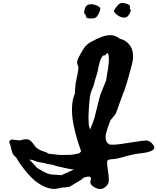

<svg xmlns="http://www.w3.org/2000/svg" viewBox="-20 -1216 1065 1300"><path d="M554 -1121Q547 -1125 552 -1148Q557 -1171 568 -1179Q577 -1187 596 -1187Q598 -1187 600 -1187Q621 -1186 639 -1177Q657 -1167 659 -1161Q661 -1154 651 -1130Q640 -1105 628 -1097Q617 -1090 591 -1091Q562 -1092 562 -1104.5Q562 -1117 554 -1121ZM802 -1100Q782 -1106 767 -1120Q752 -1134 751.5 -1140.5Q751 -1147 767 -1168Q784 -1190 797 -1194.5Q810 -1199 835 -1191Q863 -1183 860 -1170.5Q857 -1158 863 -1152Q869 -1147 858.5 -1126Q848 -1105 835 -1100Q823 -1094 806 -1099Q804 -1099 802 -1100ZM1008 -246Q1060 -195 949 -180Q894 -175 832 -158Q771 -139 737 -138H735Q708 -136 705.5 -124Q703 -112 713 -45Q713 -38 715 -34Q718 -1 716 15Q713 30 701 43Q664 82 613 48Q586 30 593 8.5Q600 -13 589 -19Q581 -24 544 -12L540 -8Q534 1 507 15Q495 22 490 25L454 47L447 49L420 53Q401 53 395 55Q384 59 355 63Q348 63 342 63Q304 61 265.5 40Q227 19 200 -7Q173 -33 146.5 -66.5Q120 -100 108.5 -118Q97 -136 88 -152Q72 -162 65.5 -177.5Q59 -193 55 -213.5Q51 -234 45 -246Q40 -255 46 -263Q53 -272 63 -271L115 -265Q154 -278 172.5 -271Q191 -264 213 -232Q226 -214 242.5 -204.5Q259 -195 285 -187L289 -186Q295 -184 304 -178L309 -175Q315 -175 347 -171Q381 -167 386 -167Q394 -167 420 -167Q458 -167 462 -168L476 -170Q479 -171 495 -173.5Q511 -176 518 -178L516 -179Q525 -184 529 -193Q515 -231 502.5 -272Q490 -313 478 -371.5Q466 -430 467.5 -486Q469 -542 487 -582L489 -621Q489 -629 492 -648Q495 -662 495 -665Q496 -673 504 -710L507 -725Q510 -737 511 -762Q511 -765 509 -769Q500 -786 503 -802Q506 -818 517 -836Q522 -845 528.5 -856.5Q535 -868 539 -875Q543 -882 549 -890.5Q555 -899 561 -905.5Q567 -912 576.5 -919.5Q586 -927 598 -933Q676 -978 727 -978Q762 -978 791 -954Q836 -943 861 -907Q895 -856 871 -771Q828 -609 814 -584Q809 -573 788 -513Q772 -466 766 -453L767 -451L765 -450Q761 -441 757 -437Q751 -431 728 -402Q707 -350 695 -300L696 -302Q690 -245 731 -235L733 -238Q745 -231 864 -251Q952 -265 970.5 -265Q989 -265 1008 -246ZM396 -30 480 -68 440 -74 361 -92Q328 -104 311 -104Q305 -104 299.5 -106Q294 -108 285.5 -110.5Q277 -113 264 -115Q229 -119 210 -129Q207 -130 202.5 -131.5Q198 -133 194 -133.5Q190 -134 186.5 -134.5Q183 -135 180 -136H178Q216 -98 222 -89Q224 -86 226 -83.5Q228 -81 232.5 -78.5Q237 -76 240 -74Q243 -72 250.5 -68Q258 -64 262 -61Q300 -39 325 -35ZM658 -571 699 -673Q706 -726 709 -735Q710 -737 712 -754Q714 -775 715 -782Q718 -793 717 -822Q716 -851 709 -857Q709 -857 707.5 -856Q706 -855 702.5 -852.5Q699 -850 695 -846L688 -840L681 -841Q656 -826 641 -731Q617 -654 616 -645Q616 -640 610 -627Q600 -605 594 -585Q584 -552 579 -425L581 -372L590 -337Q592 -346 597 -356L618 -412Z"/></svg>

Font: Beth Ellen
Style: Regular
Weight: 400
Designer: Alyson Diaz
Version: Version 2.000